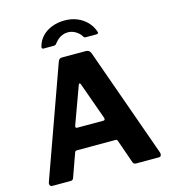

<svg xmlns="http://www.w3.org/2000/svg" viewBox="-135 -1064 1041 1172"><g transform="rotate(-15 385.5 -478.0)"><path d="M47.9 0Q38.9 0 34.8 -8.2Q30.6 -16.4 35.2 -29L283.8 -722.4Q287.9 -732.7 293.2 -737.4Q298.5 -742 309.8 -742H459.6Q482.5 -742 490.5 -719.9L736.8 -27.1Q740.2 -18.8 737 -9.4Q733.8 0 724.5 0H577.9Q563 0 558.5 -14.4L507.5 -160.5Q505.7 -165.2 503.4 -168.1Q501 -171 493.9 -171H250.3Q239.7 -171 236.7 -161.2L183.6 -12.7Q181.9 -7.3 177.3 -3.6Q172.7 0 163.4 0H47.9ZM453.4 -303.7Q466.9 -303.7 461.8 -320.8L378 -554.7Q375.4 -561.2 371.5 -561.2Q367.7 -561.2 365.1 -554.4L279.9 -320.9Q273.4 -303.7 288.5 -303.7ZM548 -823.7H482.3Q477.2 -823.7 473.4 -825.4Q469.6 -827.1 465.5 -834.7Q453.9 -853.7 431.1 -867.4Q408.4 -881.1 381.9 -881.1Q363.6 -881.1 347.5 -874.4Q331.5 -867.7 319.6 -857.3Q307.6 -846.9 299.1 -835.7Q293.9 -828.8 290.2 -826.3Q286.4 -823.7 278.5 -823.7H213.6Q207.5 -823.7 205.5 -828.1Q203.6 -832.5 204.6 -837.4Q214.9 -876.8 240.9 -903Q267 -929.3 303.7 -942.8Q340.4 -956.3 381.9 -956.3Q424.8 -956.3 460.1 -941.9Q495.4 -927.6 521.1 -901.3Q546.7 -875 559.2 -839.1Q565.1 -823.7 548 -823.7Z"/></g></svg>

Font: Libre Franklin Thin
Style: Regular
Weight: 100
Designer: Pablo Impallari, Rodrigo Fuenzalida, Nhung Nguyen
Foundry: Impallari Type
Version: Version 3.000